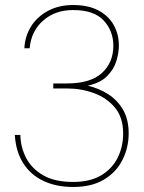

<svg xmlns="http://www.w3.org/2000/svg" viewBox="-20 -732 574 764"><path d="M271 12Q204 12 153 -12Q102 -36 72.5 -82.5Q43 -129 39 -195H61Q62 -146 84 -103.5Q106 -61 152 -34.5Q198 -8 271 -8Q338 -8 382 -34Q426 -60 448 -104Q470 -148 470 -201Q470 -264 438 -303Q406 -342 355 -361Q304 -380 247 -380H192V-400H247Q340 -400 385.5 -441.5Q431 -483 431 -550Q431 -609 392.5 -650.5Q354 -692 271 -692Q199 -692 151.5 -650Q104 -608 98 -540H77Q79 -586 102.5 -625Q126 -664 169.5 -688Q213 -712 271 -712Q332 -712 372.5 -690Q413 -668 433 -631.5Q453 -595 453 -551Q453 -522 443 -489Q433 -456 406 -429Q379 -402 329 -391Q373 -381 410 -357.5Q447 -334 469.5 -295.5Q492 -257 492 -201Q492 -145 467.5 -96Q443 -47 394 -17.5Q345 12 271 12Z"/></svg>

Font: DM Sans 36pt Thin
Style: Regular
Weight: 250
Designer: Colophon Foundry, Jonny Pinhorn
Foundry: Colophon Foundry
Version: Version 4.004;gftools[0.9.30]